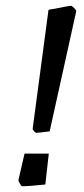

<svg xmlns="http://www.w3.org/2000/svg" viewBox="-20 -636 291 665"><path d="M93 -189 148 -602Q152 -603 158 -604Q164 -605 171 -606Q219 -616 226 -616Q229 -616 237 -608Q245 -600 244 -597L152 -181Q114 -176 105 -176Q103 -176 98 -181.5Q93 -187 93 -189ZM44 -13 65 -104H149L137 3Q81 9 57 9Q54 9 48.5 -0.5Q43 -10 44 -13Z"/></svg>

Font: Grenze
Style: Italic
Weight: 400
Italic angle: -10°
Designer: Renata Polastri
Foundry: Omnibus-Type
Version: Version 1.002; ttfautohint (v1.8)